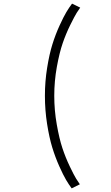

<svg xmlns="http://www.w3.org/2000/svg" viewBox="-20 -822 610 1058"><path d="M375 216Q360 196 344.2 169.5Q328.5 143 306.5 93.8Q284.5 44.5 268 -9.2Q251.5 -63 239.5 -139Q227.5 -215 227.5 -294Q227.5 -373 239.8 -448.8Q252 -524.5 268.8 -578Q285.5 -631.5 308 -680.8Q330.5 -730 346 -755.8Q361.5 -781.5 377 -802L422 -780Q413.5 -768.5 402.5 -751Q391.5 -733.5 367.5 -685Q343.5 -636.5 325.5 -584.2Q307.5 -532 293.2 -453.2Q279 -374.5 279 -294Q279 -214.5 292.8 -136.2Q306.5 -58 323.8 -6Q341 46 364.5 95Q388 144 399.2 162Q410.5 180 420 193.5Z"/></svg>

Font: League Mono Narrow UltraLight
Style: Regular
Weight: 200
Width: 3
Designer: Tyler Finck
Foundry: The League of Moveable Type / Tyler Finck
Version: Version 2.210